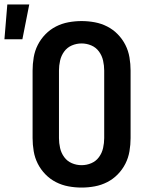

<svg xmlns="http://www.w3.org/2000/svg" viewBox="-68 -838 688 866"><path d="M300 8Q270 8 240.5 2.5Q211 -3 184.5 -16.5Q158 -30 137 -51.5Q116 -73 102.5 -99.5Q89 -126 84 -156Q79 -186 79 -215V-520Q79 -549 84 -579Q89 -609 102.5 -635.5Q116 -662 137 -683.5Q158 -705 184.5 -718.5Q211 -732 240.5 -737.5Q270 -743 300 -743Q330 -743 359.5 -737.5Q389 -732 415.5 -718.5Q442 -705 463 -683.5Q484 -662 497.5 -635.5Q511 -609 516 -579Q521 -549 521 -520V-215Q521 -186 516 -156Q511 -126 497.5 -99.5Q484 -73 463 -51.5Q442 -30 415.5 -16.5Q389 -3 359.5 2.5Q330 8 300 8ZM300 -93Q323 -93 344 -102Q365 -111 378.5 -129.5Q392 -148 397 -170.5Q402 -193 402 -215V-520Q402 -542 397 -564.5Q392 -587 378.5 -605.5Q365 -624 344 -633Q323 -642 300 -642Q277 -642 256 -633Q235 -624 221.5 -605.5Q208 -587 203 -564.5Q198 -542 198 -520V-215Q198 -193 203 -170.5Q208 -148 221.5 -129.5Q235 -111 256 -102Q277 -93 300 -93ZM-48 -661 -35 -818H64L33 -661Z"/></svg>

Font: Iosevka Etoile
Style: Bold
Weight: 700
Designer: Belleve Invis
Foundry: Belleve Invis
Version: Version 28.1.0; ttfautohint (v1.8.4)